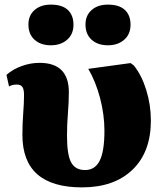

<svg xmlns="http://www.w3.org/2000/svg" viewBox="-20 -798 703 831"><path d="M335 13Q77 13 77 -214Q77 -263 80.5 -307.5Q84 -352 84 -387Q84 -411 77 -421.5Q70 -432 52 -432Q34 -432 19 -424L8 -474Q35 -498 73.5 -512Q112 -526 151 -526Q278 -526 278 -399Q278 -357 274 -308.5Q270 -260 270 -210Q270 -128 288 -95Q306 -62 348 -62Q391 -62 411.5 -102.5Q432 -143 432 -232Q432 -302 413 -374Q394 -446 362 -500L545 -525L559 -515Q593 -473 613 -408.5Q633 -344 633 -276Q633 -140 553.5 -63.5Q474 13 335 13ZM447 -602Q403 -602 376.5 -626Q350 -650 350 -692Q350 -731 376.5 -754.5Q403 -778 447 -778Q496 -778 520.5 -755Q545 -732 545 -691Q545 -650 517.5 -626Q490 -602 447 -602ZM200 -602Q156 -602 129.5 -626Q103 -650 103 -692Q103 -731 129.5 -754.5Q156 -778 200 -778Q249 -778 273.5 -755Q298 -732 298 -691Q298 -650 270.5 -626Q243 -602 200 -602Z"/></svg>

Font: Literata 36pt ExtraBold
Style: Regular
Weight: 800
Designer: Latin by Veronika Burian and Jose Scaglione. Greek by Irene Vlachou. Cyrillic by Vera Evstafieva.
Foundry: TypeTogether
Version: Version 3.002